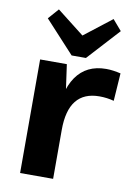

<svg xmlns="http://www.w3.org/2000/svg" viewBox="-88 -843 630 899"><g transform="rotate(10 227.0 -393.0)"><path d="M72 -540H199L229 -327V0H72ZM194 -273Q194 -410 242.5 -480Q291 -550 385 -550Q402 -550 419.5 -547.5Q437 -545 454 -541L445 -409Q412 -418 376 -418Q303 -418 266 -372Q229 -326 229 -233ZM421 -736 282 -584H214L74 -736L118 -786L292 -650H203L378 -786Z"/></g></svg>

Font: Pathway Extreme 72pt
Style: Bold
Weight: 700
Designer: Eduardo Rodriguez Tunni
Foundry: Eduardo Rodriguez Tunni
Version: Version 1.001;gftools[0.9.26]